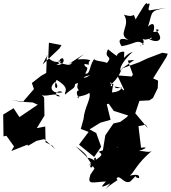

<svg xmlns="http://www.w3.org/2000/svg" viewBox="-42 -893 1073 1205"><path d="M244 0 242 -99 189 -89 237 -167 235 -281 216 -302C233 -275 316 -320 334 -288C285 -287 319 -336 350 -314C299 -300 252 -335 305 -380C342 -331 282 -321 313 -392C407 -336 356 -314 367 -300C429 -354 426 -328 431 -384C409 -319 412 -373 452 -371C477 -420 506 -413 534 -426C508 -421 499 -382 446 -428C484 -386 407 -353 467 -316C487 -331 409 -342 455 -275C418 -290 483 -284 519 -310C532 -275 488 -220 482 -145L465 -84L514 -65L454 15L549 92L593 28L562 -58L520 -81L588 -123L652 -141L628 -239L711 -258L735 -289C752 -339 697 -349 676 -349C676 -351 681 -331 724 -344C697 -297 638 -328 627 -292C681 -326 649 -281 670 -366C630 -362 658 -398 663 -351C626 -359 693 -368 727 -474C720 -417 676 -463 791 -568C727 -544 736 -498 738 -567C717 -578 656 -538 723 -523C723 -530 699 -529 636 -584C604 -521 673 -549 629 -498C614 -509 527 -510 556 -529C516 -492 529 -423 493 -431C524 -491 491 -456 487 -492C543 -481 496 -490 525 -515C457 -536 411 -495 486 -554C385 -487 373 -483 412 -502C395 -477 385 -486 323 -500C357 -572 384 -479 312 -486C380 -517 292 -517 339 -507C261 -486 233 -587 261 -531L265 -625L344 -610L331 -589L225 -488L252 -541L248 -435L216 -417L158 -372L171 -334L100 -252L31 -265L114 -253L163 -250L195 -236L80 -158L43 -214L-22 -174L-20 -37L-2 -41L46 26L29 55L130 15L134 22L187 -9L235 -20L306 44L286 21ZM760 -513 792 -426 785 -413 694 -420 737 -330 641 -241 672 -197 763 -168 750 -155 713 -128 670 -118 619 -44 601 67C655 40 673 -27 646 58C729 -5 705 67 642 4C640 65 638 34 576 60C622 82 572 95 513 146C553 100 507 162 533 158C573 115 556 112 544 135C592 78 513 88 572 143C548 96 512 98 489 95C531 105 479 55 433 25L503 92L551 165L525 204C503 272 540 249 623 246C612 260 563 303 650 258C606 314 604 297 696 237C637 218 715 258 689 228C710 196 734 267 776 246C856 169 773 218 830 225C845 181 729 221 763 217C801 195 810 135 919 48C891 78 847 39 809 63C873 39 895 28 843 34L841 16L827 -101L873 -111L886 -88L807 -182L833 -260L895 -263L918 -278L948 -340L950 -387L919 -401L1002 -534L1011 -556L977 -562L882 -526L831 -502L725 -464L801 -517ZM908 -830C864 -814 921 -892 883 -866C877 -893 852 -838 809 -771C787 -829 816 -774 736 -801C782 -728 689 -679 765 -642C690 -665 706 -623 722 -603C810 -618 816 -650 861 -614C788 -600 897 -601 845 -660C840 -669 855 -609 940 -680C868 -680 943 -639 888 -652C935 -619 1002 -634 935 -707C971 -714 950 -688 917 -693C921 -677 945 -781 887 -726C918 -822 894 -824 1003 -844Z"/></svg>

Font: Hussar Lance
Style: ExBdObl
Weight: 700
Foundry: Cannot Into Space Fonts, PlusOne Fonts
Version: Version 2.270